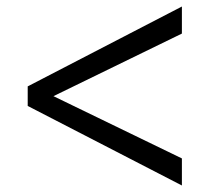

<svg xmlns="http://www.w3.org/2000/svg" viewBox="-20 -662 685 589"><path d="M538 -642V-559L144 -367L538 -176V-93L65 -337V-397Z"/></svg>

Font: Grenzecho Serif
Style: Serif-Regular
Weight: 400
Designer: Dan Reynolds
Foundry: Dan Reynolds
Version: Version 1.001; ttfautohint (v1.1) -l 5 -r 5 -G 72 -x 0 -D la